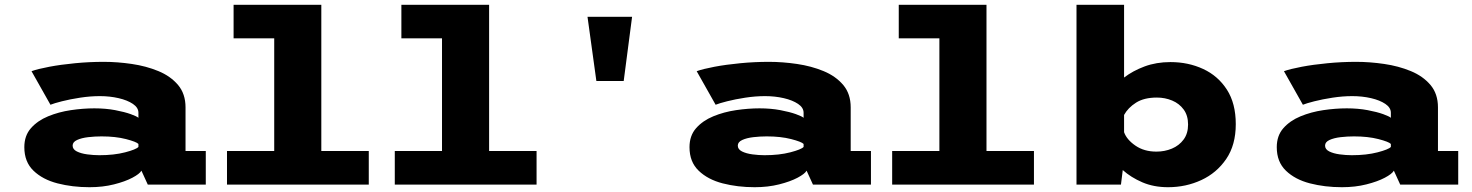

<svg xmlns="http://www.w3.org/2000/svg" viewBox="-20 -770 6140 801"><path d="M353.5 11Q282 11 220 -5Q158 -21 119.8 -57.8Q81.5 -94.5 81.5 -156Q81.5 -204 109 -235.2Q136.5 -266.5 180.8 -284.8Q225 -303 275.8 -310.5Q326.5 -318 373.5 -318Q421 -318 460.5 -310.5Q500 -303 525.5 -293.8Q551 -284.5 557.5 -278.5V-299.5Q557.5 -321 534.5 -336.5Q511.5 -352 474.8 -360.5Q438 -369 396.5 -369Q356.5 -369 314.2 -362.5Q272 -356 238.5 -347.5Q205 -339 190.5 -333L111.5 -473Q138 -482.5 185.8 -491.5Q233.5 -500.5 292.8 -506.2Q352 -512 413 -512Q470 -512 529.8 -503.2Q589.5 -494.5 640.5 -473.5Q691.5 -452.5 722.8 -415.5Q754 -378.5 754 -322V-140H838.5V0H596.5L570 -58Q562.5 -44.5 532.2 -28.5Q502 -12.5 455.5 -0.8Q409 11 353.5 11ZM394.5 -122.5Q456 -122.5 502 -134.5Q548 -146.5 557.5 -157V-169.5Q549 -178.5 505.5 -189.8Q462 -201 403.5 -201Q376 -201 348 -197.8Q320 -194.5 301.5 -186Q283 -177.5 283 -162.5Q283 -147 300.5 -138.2Q318 -129.5 344 -126Q370 -122.5 394.5 -122.5Z M927 0V-140H1124V-610H954.5V-750H1320.5V-140H1518.5V0Z M1627 0V-140H1824V-610H1654.5V-750H2020.5V-140H2218.5V0Z M2468 -432 2431 -700H2617L2582 -432Z M3128.5 11Q3057 11 2995 -5Q2933 -21 2894.8 -57.8Q2856.5 -94.5 2856.5 -156Q2856.5 -204 2884 -235.2Q2911.5 -266.5 2955.8 -284.8Q3000 -303 3050.8 -310.5Q3101.5 -318 3148.5 -318Q3196 -318 3235.5 -310.5Q3275 -303 3300.5 -293.8Q3326 -284.5 3332.5 -278.5V-299.5Q3332.5 -321 3309.5 -336.5Q3286.5 -352 3249.8 -360.5Q3213 -369 3171.5 -369Q3131.5 -369 3089.2 -362.5Q3047 -356 3013.5 -347.5Q2980 -339 2965.5 -333L2886.5 -473Q2913 -482.5 2960.8 -491.5Q3008.5 -500.5 3067.8 -506.2Q3127 -512 3188 -512Q3245 -512 3304.8 -503.2Q3364.5 -494.5 3415.5 -473.5Q3466.5 -452.5 3497.8 -415.5Q3529 -378.5 3529 -322V-140H3613.5V0H3371.5L3345 -58Q3337.5 -44.5 3307.2 -28.5Q3277 -12.5 3230.5 -0.8Q3184 11 3128.5 11ZM3169.5 -122.5Q3231 -122.5 3277 -134.5Q3323 -146.5 3332.5 -157V-169.5Q3324 -178.5 3280.5 -189.8Q3237 -201 3178.5 -201Q3151 -201 3123 -197.8Q3095 -194.5 3076.5 -186Q3058 -177.5 3058 -162.5Q3058 -147 3075.5 -138.2Q3093 -129.5 3119 -126Q3145 -122.5 3169.5 -122.5Z M3702 0V-140H3899V-610H3729.5V-750H4095.5V-140H4293.5V0Z M4471 0V-750H4669.5V-446.5Q4706 -474.5 4755 -492.8Q4804 -511 4863 -511Q4937.5 -511 4999.5 -482.2Q5061.5 -453.5 5098.5 -396Q5135.5 -338.5 5135.5 -252Q5135.5 -165.5 5095.8 -107Q5056 -48.5 4991.8 -18.8Q4927.5 11 4853 11Q4793 11 4745.5 -9.5Q4698 -30 4664 -60.5L4656.5 0ZM4806.5 -363Q4753 -363 4719.5 -341.8Q4686 -320.5 4669.5 -290.5V-218.5Q4680.5 -187.5 4716.8 -162.5Q4753 -137.5 4804.5 -137.5Q4839 -137.5 4869 -150Q4899 -162.5 4917.8 -187.8Q4936.5 -213 4936.5 -250.5Q4936.5 -288 4918.2 -313Q4900 -338 4870.2 -350.5Q4840.5 -363 4806.5 -363Z M5578.5 11Q5507 11 5445 -5Q5383 -21 5344.8 -57.8Q5306.5 -94.5 5306.5 -156Q5306.5 -204 5334 -235.2Q5361.5 -266.5 5405.8 -284.8Q5450 -303 5500.8 -310.5Q5551.5 -318 5598.5 -318Q5646 -318 5685.5 -310.5Q5725 -303 5750.5 -293.8Q5776 -284.5 5782.5 -278.5V-299.5Q5782.5 -321 5759.5 -336.5Q5736.5 -352 5699.8 -360.5Q5663 -369 5621.5 -369Q5581.5 -369 5539.2 -362.5Q5497 -356 5463.5 -347.5Q5430 -339 5415.5 -333L5336.5 -473Q5363 -482.5 5410.8 -491.5Q5458.5 -500.5 5517.8 -506.2Q5577 -512 5638 -512Q5695 -512 5754.8 -503.2Q5814.5 -494.5 5865.5 -473.5Q5916.5 -452.5 5947.8 -415.5Q5979 -378.5 5979 -322V-140H6063.5V0H5821.5L5795 -58Q5787.5 -44.5 5757.2 -28.5Q5727 -12.5 5680.5 -0.8Q5634 11 5578.5 11ZM5619.5 -122.5Q5681 -122.5 5727 -134.5Q5773 -146.5 5782.5 -157V-169.5Q5774 -178.5 5730.5 -189.8Q5687 -201 5628.5 -201Q5601 -201 5573 -197.8Q5545 -194.5 5526.5 -186Q5508 -177.5 5508 -162.5Q5508 -147 5525.5 -138.2Q5543 -129.5 5569 -126Q5595 -122.5 5619.5 -122.5Z"/></svg>

Font: Trispace SemiExpanded ExtraBold
Style: Regular
Weight: 800
Width: 6
Designer: Tyler Finck
Foundry: Etcetera Type Company
Version: Version 1.210; ttfautohint (v1.8.3)